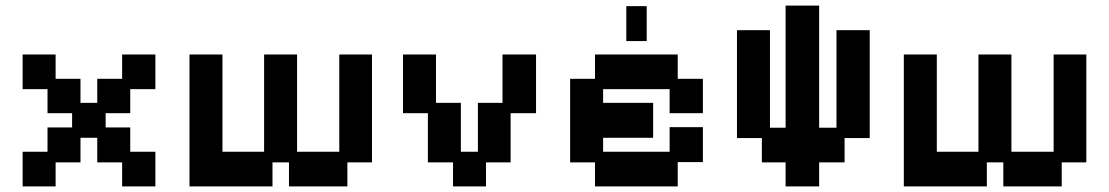

<svg xmlns="http://www.w3.org/2000/svg" viewBox="-20 -656 3968 687"><path d="M61 11V-113H150V-200H238V-251H150V-337H61V-461H179V-374H268V-288H328V-374H417V-461H536V-337H446V-251H358V-200H446V-113H536V11H417V-75H328V-163H268V-75H179V11Z M658 11V-461H776V-113H925V-461H1043V-113H1194V-461H1311V-75H1223V11H1014V-75H955V11Z M1601 11V-75H1511V-251H1422V-461H1540V-288H1629V-113H1690V-288H1778V-461H1898V-251H1807V-75H1719V11Z M2109 11V-75H2020V-374H2109V-461H2405V-374H2495V-251H2376V-337H2138V-288H2317V-163H2138V-113H2376V-201H2495V-76H2405V11ZM2221 -509V-634H2294V-509Z M2791 11V-75H2706V-162H2617V-548H2735V-199H2791V-636H2911V-199H2973V-548H3092V-162H3002V-75H2911V11Z M3214 11V-461H3332V-113H3481V-461H3599V-113H3750V-461H3867V-75H3779V11H3570V-75H3511V11Z"/></svg>

Font: Pixelify Sans SemiBold
Style: Regular
Weight: 600
Designer: Stefie Justprince
Foundry: Typecalism Foundryline
Version: Version 1.000